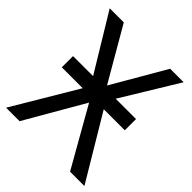

<svg xmlns="http://www.w3.org/2000/svg" viewBox="-199 -835 955 955"><g transform="rotate(45 278.5 -357.0)"><path d="M198 -417 18 -714H117L280 -433L443 -714H538L357 -417H500V-338H352L554 0H453L277 -310L98 0H3L204 -338H57V-417Z"/></g></svg>

Font: Noto Sans Display
Style: Regular
Weight: 400
Designer: Monotype Design team
Foundry: Monotype Imaging Inc.
Version: Version 1.000